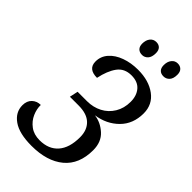

<svg xmlns="http://www.w3.org/2000/svg" viewBox="-274 -995 1092 1092"><g transform="rotate(45 272.0 -449.0)"><path d="M13 -116Q13 -151 34 -171Q55 -191 86 -191Q85 -158 100 -124Q115 -90 146 -67Q177 -44 223 -44Q295 -44 334.5 -89Q374 -134 374 -219Q374 -276 340.5 -308.5Q307 -341 240 -341H170L181 -392H257Q306 -392 346.5 -413Q387 -434 411 -473.5Q435 -513 435 -565Q435 -614 409 -644.5Q383 -675 332 -675Q276 -675 246.5 -634.5Q217 -594 203 -526Q131 -526 131 -586Q131 -627 158.5 -658.5Q186 -690 233 -707Q280 -724 336 -724Q423 -724 478.5 -683Q534 -642 534 -571Q534 -486 480.5 -432.5Q427 -379 345 -367Q396 -361 437.5 -323.5Q479 -286 479 -220Q479 -107 408 -48Q337 11 213 11Q114 11 63.5 -24.5Q13 -60 13 -116ZM247 -846Q247 -874 261 -891.5Q275 -909 298 -909Q318 -909 329.5 -897Q341 -885 341 -862Q341 -830 326.5 -814.5Q312 -799 292 -799Q271 -799 259 -811Q247 -823 247 -846ZM420 -846Q420 -874 434 -891.5Q448 -909 470 -909Q490 -909 502 -897Q514 -885 514 -862Q514 -830 499.5 -814.5Q485 -799 464 -799Q443 -799 431.5 -811Q420 -823 420 -846Z"/></g></svg>

Font: Noto Serif Narrow
Style: Italic
Weight: 400
Width: 4
Italic angle: -12°
Designer: Monotype Design Team
Foundry: Monotype Imaging Inc.
Version: Version 1.001